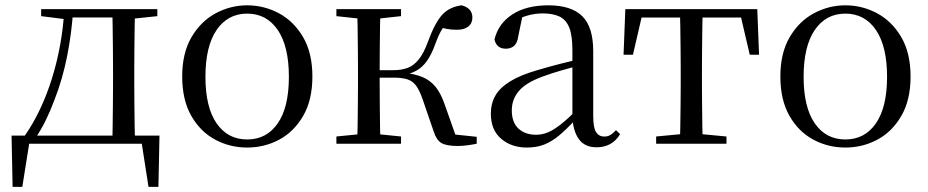

<svg xmlns="http://www.w3.org/2000/svg" viewBox="-20 -551 3559 736"><path d="M545.9 0H70.9L95.2 -21.1L65.5 165.4H28.3L24.3 -31.1H591.3L587.3 165.4H549.3L520.2 -21.5ZM410.1 0Q411.3 -24.4 411.8 -65.3Q412.3 -106.3 412.8 -150.3Q413.3 -194.3 413.3 -228.5V-288.3Q413.3 -321.7 412.8 -365.7Q412.3 -409.7 411.8 -450.7Q411.3 -491.8 410.1 -516H497.7Q496.7 -491.8 496.2 -450.7Q495.7 -409.7 495.2 -365.7Q494.7 -321.7 494.7 -288.3V-228.5Q494.7 -194.3 495.2 -150.3Q495.7 -106.3 496.2 -65.3Q496.7 -24.4 497.7 0ZM137.7 -489.1V-516H239.7V-477.4H230.6ZM455.1 -477.4V-516H583.1V-489.1L471.5 -477.4ZM74.8 -30.4Q139.2 -123.1 178.8 -249.2Q218.4 -375.4 226.8 -516H260.6Q255 -425.3 237.6 -337.1Q220.2 -248.8 189.2 -169.3Q174.3 -128.8 155.7 -90.6Q137.1 -52.5 114.1 -19.1V-6.8ZM239.7 -484.1V-516H456.9V-484.1Z M927.5 14.6Q861.2 14.6 804.4 -15.9Q747.6 -46.5 713 -107.4Q678.4 -168.3 678.4 -257.8Q678.4 -347.6 714.1 -408.5Q749.7 -469.3 806.7 -500Q863.7 -530.6 927.5 -530.6Q992.2 -530.6 1049.2 -500.1Q1106.2 -469.5 1141.9 -408.7Q1177.5 -347.8 1177.5 -257.8Q1177.5 -168 1142.4 -107.2Q1107.3 -46.3 1050.5 -15.8Q993.7 14.6 927.5 14.6ZM927.5 -16.4Q1002 -16.4 1044.7 -78.2Q1087.4 -140.1 1087.4 -256.6Q1087.4 -373.4 1044.7 -436.1Q1002 -498.8 927.5 -498.8Q853.1 -498.8 810.3 -436.1Q767.5 -373.4 767.5 -256.6Q767.5 -140.1 810.3 -78.2Q853.1 -16.4 927.5 -16.4Z M1269.5 0V-27.8L1378.7 -38.6H1410.7L1517.3 -27.8V0ZM1269.5 -489.1V-516H1517.3V-489.1L1410.7 -477.4H1378.7ZM1349.1 0Q1350.3 -24.4 1350.8 -65.3Q1351.3 -106.3 1351.8 -150.3Q1352.3 -194.3 1352.3 -228.5V-288.3Q1352.3 -321.7 1351.8 -365.7Q1351.3 -409.7 1350.8 -450.7Q1350.3 -491.8 1349.1 -516H1438.3Q1437.3 -491.8 1436.8 -450.2Q1436.3 -408.7 1435.8 -362.6Q1435.3 -316.5 1435.3 -277.8V-258.4Q1435.3 -209.4 1435.8 -158.9Q1436.3 -108.5 1436.8 -66.4Q1437.3 -24.4 1438.3 0ZM1642.5 -46.9 1599.3 -172.6Q1587.4 -206.4 1574.1 -223.7Q1560.8 -241 1540.7 -247.2Q1520.6 -253.4 1488.7 -253.4H1393V-282H1488.1Q1518.3 -282 1541.6 -290.3Q1564.9 -298.6 1584.9 -322.8Q1604.8 -347.1 1621.6 -394.1Q1647.8 -464.8 1675.4 -494.7Q1703.1 -524.6 1749.6 -530.6Q1790.8 -519.7 1790.8 -483.8Q1790.8 -461.7 1775.2 -449.3Q1759.7 -436.9 1731.8 -436.9Q1709.2 -436.9 1693.1 -440.1Q1676.9 -443.3 1660.5 -448.4L1707.1 -479.2Q1687.5 -458.7 1674.8 -439.2Q1662.1 -419.6 1648.8 -382.7Q1634 -341.5 1616.1 -316.7Q1598.1 -291.9 1575.2 -279.7Q1552.3 -267.4 1523.1 -261.6L1523.7 -272.4Q1569.3 -268.2 1599.1 -255.8Q1628.9 -243.4 1649.3 -218.6Q1669.6 -193.9 1684.2 -151.8L1733.1 -13.4L1676 -40.3L1807.4 -26.6V0Q1790.6 3.4 1771.2 6Q1751.8 8.6 1735.7 8.6Q1689.9 8.6 1671.3 -3.2Q1652.7 -14.9 1642.5 -46.9Z M1999.7 14.6Q1940.5 14.6 1901.1 -19.1Q1861.6 -52.8 1861.6 -115.1Q1861.6 -153.9 1878.8 -184.3Q1895.9 -214.6 1935.4 -239Q1974.9 -263.5 2040.9 -282.3Q2082.8 -294.9 2128.8 -306.7Q2174.8 -318.5 2214.8 -327.7V-303.3Q2174.8 -293.3 2133.7 -281.5Q2092.6 -269.7 2058.6 -257Q1995.3 -233.6 1968.6 -201.7Q1941.9 -169.7 1941.9 -128.2Q1941.9 -81.6 1967.5 -58Q1993.2 -34.4 2035.1 -34.4Q2057.6 -34.4 2079.6 -43.3Q2101.6 -52.2 2129.7 -74.2Q2157.7 -96.3 2195.8 -134.4L2204.5 -87.1H2180.9Q2149.7 -53.7 2122.5 -31.1Q2095.2 -8.4 2066.1 3.1Q2037 14.6 1999.7 14.6ZM2266.8 13.6Q2222.1 13.6 2199.8 -16.6Q2177.5 -46.7 2174.2 -99.7V-103.3V-359Q2174.2 -415 2162.1 -445.3Q2149.9 -475.6 2124.7 -487.6Q2099.6 -499.6 2060 -499.6Q2031.3 -499.6 2002.1 -491.4Q1972.9 -483.2 1939.7 -464.7L1983.2 -491.9L1966.8 -412.7Q1963.2 -386 1950.7 -375.2Q1938.1 -364.3 1919.4 -364.3Q1883.2 -364.3 1875.5 -399.7Q1890.4 -461 1944.1 -495.8Q1997.8 -530.6 2082.2 -530.6Q2169.5 -530.6 2211.8 -489.2Q2254 -447.8 2254 -354.6V-107.7Q2254 -60.8 2265.1 -44.2Q2276.1 -27.5 2296.4 -27.5Q2309 -27.5 2319 -33.2Q2329 -38.8 2341.4 -52.1L2357.1 -36.7Q2341.2 -10.7 2318.6 1.4Q2296 13.6 2266.8 13.6Z M2370.3 -341.2 2377.1 -516H2882.9L2889.7 -341.2H2854.1L2813.8 -513.4L2856.2 -483.7H2403.7L2446.2 -513.4L2406.3 -341.2ZM2495.2 0V-27.8L2609.9 -38.6H2650.3L2764.8 -27.8V0ZM2586.2 0Q2587.2 -24.4 2587.8 -65.3Q2588.4 -106.3 2588.9 -150.3Q2589.4 -194.3 2589.4 -228.5V-288.3Q2589.4 -321.7 2588.9 -365.7Q2588.4 -409.7 2587.8 -450.7Q2587.2 -491.8 2586.2 -516H2673.8Q2672.8 -491.8 2672.3 -450.7Q2671.8 -409.7 2671.3 -365.7Q2670.8 -321.7 2670.8 -288.3V-228.5Q2670.8 -194.3 2671.3 -150.3Q2671.8 -106.3 2672.3 -65.3Q2672.8 -24.4 2673.8 0Z M3220.5 14.6Q3154.2 14.6 3097.4 -15.9Q3040.6 -46.5 3006 -107.4Q2971.4 -168.3 2971.4 -257.8Q2971.4 -347.6 3007.1 -408.5Q3042.7 -469.3 3099.7 -500Q3156.7 -530.6 3220.5 -530.6Q3285.2 -530.6 3342.2 -500.1Q3399.2 -469.5 3434.9 -408.7Q3470.5 -347.8 3470.5 -257.8Q3470.5 -168 3435.4 -107.2Q3400.3 -46.3 3343.5 -15.8Q3286.7 14.6 3220.5 14.6ZM3220.5 -16.4Q3295 -16.4 3337.7 -78.2Q3380.4 -140.1 3380.4 -256.6Q3380.4 -373.4 3337.7 -436.1Q3295 -498.8 3220.5 -498.8Q3146.1 -498.8 3103.3 -436.1Q3060.5 -373.4 3060.5 -256.6Q3060.5 -140.1 3103.3 -78.2Q3146.1 -16.4 3220.5 -16.4Z"/></svg>

Font: Noto Serif KR
Style: Regular
Weight: 200
Designer: Ryoko NISHIZUKA 西塚涼子 (kana & ideographs); Frank Grießhammer (Latin, Greek & Cyrillic); Wenlong ZHANG 张文龙 (bopomofo); San
Foundry: Adobe
Version: Version 2.001;hotconv 1.1.0;makeotfexe 2.6.0